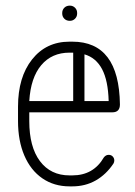

<svg xmlns="http://www.w3.org/2000/svg" viewBox="-20 -658 481 682"><path d="M383 -77Q357 -38 320 -17Q283 4 237 4H227Q172 4 130.5 -24.5Q89 -53 66.5 -105.5Q44 -158 44 -228V-279Q44 -384 94 -447Q144 -510 227 -510H237Q403 -510 406 -287Q406 -259 379 -259H84V-228Q84 -136 122 -85.5Q160 -35 227 -35H237Q312 -35 349 -99Q356 -108 366 -108Q375 -108 380.5 -102Q386 -96 386 -88Q386 -82 383 -77ZM227 -471Q164 -471 126.5 -426.5Q89 -382 84 -299H240V-471H237ZM366 -299Q364 -372 342.5 -412.5Q321 -453 280 -465V-299ZM201 -612Q201 -623 208.5 -630.5Q216 -638 228 -638Q239 -638 246.5 -630.5Q254 -623 254 -612V-610Q254 -599 246.5 -591.5Q239 -584 228 -584Q216 -584 208.5 -591.5Q201 -599 201 -610Z"/></svg>

Font: Libertine Sup Light
Style: Regular
Weight: 300
Designer: Bastien Sozeau
Foundry: NBR — Bastien Sozeau
Version: Version 2.003; ttfautohint (v1.8.4.7-5d5b);gftools[0.9.33]